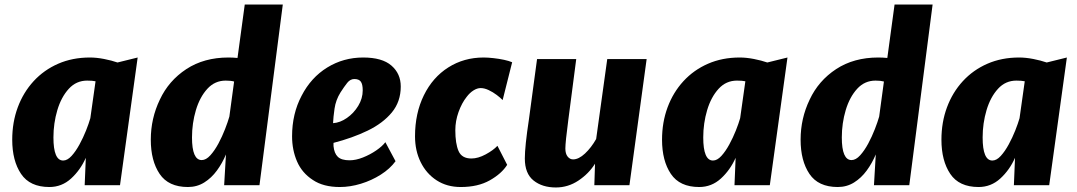

<svg xmlns="http://www.w3.org/2000/svg" viewBox="-20 -818 4756 848"><path d="M198 8Q112 8 73 -50Q34 -108 34 -201Q34 -278 58.5 -344Q83 -410 128.5 -459.5Q174 -509 237 -536.5Q300 -564 377 -564Q406.5 -564 439.8 -557.5Q473 -551 499 -542L588 -564L510 0H354L359 -121Q335 -67 294 -29.5Q253 8 198 8ZM259 -109Q277.5 -109 296 -129.2Q314.5 -149.5 331 -179.8Q347.5 -210 360 -241.5Q372.5 -273 379 -296L402 -459Q388.5 -462 365 -462Q317 -462 284 -426Q250.5 -389.5 233.2 -331.5Q216 -273.5 216 -211Q216 -109 259 -109Z M810 8Q724 8 685 -50Q646 -108 646 -201Q646 -295 686 -378Q725 -461.5 803 -512.8Q881 -564 989 -564Q999 -564 1009.2 -563.5Q1019.5 -563 1029 -562L1061 -798H1229L1126 0H970L978 -136Q962 -97.5 938 -64.8Q914 -32 882 -12Q850 8 810 8ZM871 -111Q890 -111 909 -132Q928 -153 944.8 -184.2Q961.5 -215.5 974 -247.8Q986.5 -280 993 -303L1014 -458Q999.5 -462 977 -462Q929 -462 896 -426Q862.5 -389.5 845.2 -331.5Q828 -273.5 828 -211Q828 -111 871 -111Z M1481 8Q1408 8 1362 -23Q1314 -54 1292 -104.8Q1270 -155.5 1270 -216Q1270 -315.5 1312 -395Q1353.5 -475.5 1425.2 -519.8Q1497 -564 1584 -564Q1668 -564 1709 -528.2Q1750 -492.5 1750 -436Q1750 -369 1710.5 -321.2Q1671 -273.5 1603.8 -241Q1536.5 -208.5 1453 -187V-173Q1456 -141 1472 -125.5Q1488 -110 1524 -110Q1551.5 -110 1583 -122.5Q1614.5 -135 1641.5 -153.5Q1668.5 -172 1682 -190L1727 -106Q1702.5 -72.5 1662 -46.8Q1621.5 -21 1574 -6.5Q1526.5 8 1481 8ZM1451 -274Q1482 -276 1512.2 -297Q1542.5 -318 1562.2 -350.5Q1582 -383 1582 -419Q1582 -445.5 1573.8 -457.2Q1565.5 -469 1545 -469Q1527 -469 1513.5 -452Q1500 -435 1484 -410Q1463 -376.5 1457.5 -338Q1452 -299.5 1451 -274Z M2015 8Q1954 8 1908.5 -21.5Q1863 -51 1838 -101.8Q1813 -152.5 1813 -216Q1813 -317.5 1852 -397Q1891 -476.5 1960 -520.2Q2029 -564 2116 -564Q2135.5 -564 2159.8 -561.2Q2184 -558.5 2206.2 -553.8Q2228.5 -549 2242 -543L2200 -376Q2190.5 -386 2174 -398.5Q2157.5 -411 2138.5 -420Q2119.5 -429 2103 -429Q2087.5 -429 2071 -418.5Q2054.5 -408 2041 -390Q2019.5 -363 2005.2 -323.2Q1991 -283.5 1991 -243Q1991 -184 2005.2 -151Q2019.5 -118 2062 -118Q2091.5 -118 2125.2 -136.2Q2159 -154.5 2177 -174L2220 -90Q2195.5 -51 2143.2 -21.5Q2091 8 2015 8Z M2435 10Q2375 10 2336.5 -20.8Q2298 -51.5 2298 -118Q2298 -171.5 2316 -290Q2325 -357 2334 -423.8Q2343 -490.5 2352 -557H2525Q2516 -489.5 2507.5 -422.5Q2499 -355.5 2490 -288Q2483.5 -238.5 2480.2 -207Q2477 -175.5 2477 -162Q2477 -139 2487 -126.5Q2497 -114 2511 -114Q2536 -114 2563.8 -140Q2591.5 -166 2613 -204L2662 -557H2836L2760 0H2605L2608 -95Q2580.5 -51 2534.8 -20.5Q2489 10 2435 10Z M3068 8Q2982 8 2943 -50Q2904 -108 2904 -201Q2904 -278 2928.5 -344Q2953 -410 2998.5 -459.5Q3044 -509 3107 -536.5Q3170 -564 3247 -564Q3276.5 -564 3309.8 -557.5Q3343 -551 3369 -542L3458 -564L3380 0H3224L3229 -121Q3205 -67 3164 -29.5Q3123 8 3068 8ZM3129 -109Q3147.5 -109 3166 -129.2Q3184.5 -149.5 3201 -179.8Q3217.5 -210 3230 -241.5Q3242.5 -273 3249 -296L3272 -459Q3258.5 -462 3235 -462Q3187 -462 3154 -426Q3120.5 -389.5 3103.2 -331.5Q3086 -273.5 3086 -211Q3086 -109 3129 -109Z M3680 8Q3594 8 3555 -50Q3516 -108 3516 -201Q3516 -295 3556 -378Q3595 -461.5 3673 -512.8Q3751 -564 3859 -564Q3869 -564 3879.2 -563.5Q3889.5 -563 3899 -562L3931 -798H4099L3996 0H3840L3848 -136Q3832 -97.5 3808 -64.8Q3784 -32 3752 -12Q3720 8 3680 8ZM3741 -111Q3760 -111 3779 -132Q3798 -153 3814.8 -184.2Q3831.5 -215.5 3844 -247.8Q3856.5 -280 3863 -303L3884 -458Q3869.5 -462 3847 -462Q3799 -462 3766 -426Q3732.5 -389.5 3715.2 -331.5Q3698 -273.5 3698 -211Q3698 -111 3741 -111Z M4302 8Q4216 8 4177 -50Q4138 -108 4138 -201Q4138 -278 4162.5 -344Q4187 -410 4232.5 -459.5Q4278 -509 4341 -536.5Q4404 -564 4481 -564Q4510.5 -564 4543.8 -557.5Q4577 -551 4603 -542L4692 -564L4614 0H4458L4463 -121Q4439 -67 4398 -29.5Q4357 8 4302 8ZM4363 -109Q4381.5 -109 4400 -129.2Q4418.5 -149.5 4435 -179.8Q4451.5 -210 4464 -241.5Q4476.5 -273 4483 -296L4506 -459Q4492.5 -462 4469 -462Q4421 -462 4388 -426Q4354.5 -389.5 4337.2 -331.5Q4320 -273.5 4320 -211Q4320 -109 4363 -109Z"/></svg>

Font: Merriweather Sans ExtraBold
Style: Italic
Weight: 800
Italic angle: -7.5°
Designer: Eben Sorkin
Foundry: Eben Sorkin
Version: Version 2.001; ttfautohint (v1.8.3)